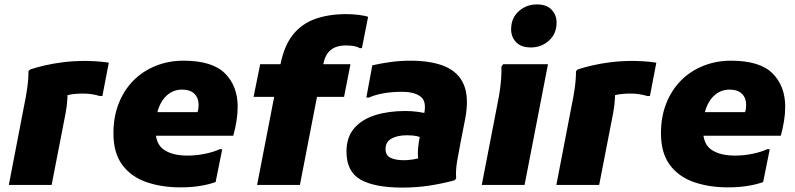

<svg xmlns="http://www.w3.org/2000/svg" viewBox="-20 -838 3604 870"><path d="M89 -358Q97 -395 103 -436.5Q109 -478 109 -515L116 -523Q146 -533 182.5 -541.5Q219 -550 265.5 -556Q312 -562 370 -562Q384 -562 412 -560.5Q440 -559 473 -554L444 -403H432Q415 -408 397 -411Q379 -414 359 -414Q321 -414 295.5 -409Q270 -404 251 -391L285 -452Q287 -427 285.5 -393.5Q284 -360 277 -324L214 0H20Z M798 11Q712 11 643 -13Q574 -37 534 -91Q494 -145 494 -234Q494 -309 518 -369.5Q542 -430 584.5 -473Q627 -516 685.5 -539.5Q744 -563 811 -563Q942 -563 999.5 -505.5Q1057 -448 1057 -354Q1057 -323 1051.5 -289Q1046 -255 1037 -223H612V-330H875Q878 -338 879 -346.5Q880 -355 880 -363Q880 -394 861 -413Q842 -432 804 -432Q778 -432 756 -420Q734 -408 718 -385.5Q702 -363 693.5 -331.5Q685 -300 685 -260V-247Q685 -185 723.5 -159Q762 -133 829 -133Q870 -133 910.5 -141.5Q951 -150 975 -162H987L957 -13Q923 -1 883 5Q843 11 798 11Z M1145 0 1251 -547Q1268 -632 1308 -681.5Q1348 -731 1409 -752.5Q1470 -774 1549 -774Q1578 -774 1606 -770.5Q1634 -767 1648 -762L1620 -620H1609Q1601 -626 1585 -629Q1569 -632 1548 -632Q1503 -632 1478 -611Q1453 -590 1445 -547L1339 0ZM1129 -399 1159 -547H1568L1539 -399Z M1803 12Q1678 12 1614 -24Q1550 -60 1550 -151Q1550 -217 1585.5 -257.5Q1621 -298 1681 -316.5Q1741 -335 1816 -335Q1847 -335 1875 -331Q1903 -327 1918 -322L1898 -211Q1883 -218 1867 -221.5Q1851 -225 1823 -225Q1781 -225 1754 -210Q1727 -195 1727 -163Q1727 -134 1749.5 -123Q1772 -112 1811 -112Q1828 -112 1851.5 -115.5Q1875 -119 1891 -126V-77Q1879 -91 1875.5 -115.5Q1872 -140 1874.5 -167Q1877 -194 1882 -217L1899 -310Q1916 -374 1888.5 -398Q1861 -422 1800 -422Q1755 -422 1716.5 -415Q1678 -408 1652 -396H1640L1667 -542Q1706 -551 1750 -557Q1794 -563 1839 -563Q1935 -563 1996.5 -537Q2058 -511 2082 -453.5Q2106 -396 2088 -300L2067 -193Q2060 -154 2052 -111Q2044 -68 2047 -29L2040 -21Q1984 -6 1926 3Q1868 12 1803 12Z M2386 -623Q2341 -623 2318.5 -647Q2296 -671 2296 -705Q2296 -756 2330.5 -787Q2365 -818 2413 -818Q2457 -818 2479.5 -794Q2502 -770 2502 -736Q2502 -685 2467.5 -654Q2433 -623 2386 -623ZM2163 0 2237 -382Q2242 -406 2245.5 -432Q2249 -458 2251 -484.5Q2253 -511 2252 -536L2260 -547H2463L2357 0Z M2570 -358Q2578 -395 2584 -436.5Q2590 -478 2590 -515L2597 -523Q2627 -533 2663.5 -541.5Q2700 -550 2746.5 -556Q2793 -562 2851 -562Q2865 -562 2893 -560.5Q2921 -559 2954 -554L2925 -403H2913Q2896 -408 2878 -411Q2860 -414 2840 -414Q2802 -414 2776.5 -409Q2751 -404 2732 -391L2766 -452Q2768 -427 2766.5 -393.5Q2765 -360 2758 -324L2695 0H2501Z M3279 11Q3193 11 3124 -13Q3055 -37 3015 -91Q2975 -145 2975 -234Q2975 -309 2999 -369.5Q3023 -430 3065.5 -473Q3108 -516 3166.5 -539.5Q3225 -563 3292 -563Q3423 -563 3480.5 -505.5Q3538 -448 3538 -354Q3538 -323 3532.5 -289Q3527 -255 3518 -223H3093V-330H3356Q3359 -338 3360 -346.5Q3361 -355 3361 -363Q3361 -394 3342 -413Q3323 -432 3285 -432Q3259 -432 3237 -420Q3215 -408 3199 -385.5Q3183 -363 3174.5 -331.5Q3166 -300 3166 -260V-247Q3166 -185 3204.5 -159Q3243 -133 3310 -133Q3351 -133 3391.5 -141.5Q3432 -150 3456 -162H3468L3438 -13Q3404 -1 3364 5Q3324 11 3279 11Z"/></svg>

Font: Kufam ExtraBold
Style: Italic
Weight: 800
Italic angle: -11°
Designer: Artur Schmal
Foundry: Original Type
Version: Version 1.301; ttfautohint (v1.8.3)